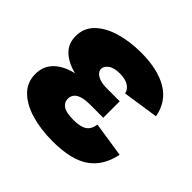

<svg xmlns="http://www.w3.org/2000/svg" viewBox="-143 -702 861 861"><g transform="rotate(45 287.5 -272.0)"><path d="M293.9 9.8Q217.3 9.8 156.5 -8.3Q95.7 -26.4 60.5 -61.8Q25.4 -97.2 25.4 -149.4Q25.4 -198.7 57.9 -231Q90.3 -263.2 149.4 -277.3Q96.7 -290 64.9 -319.8Q33.2 -349.6 33.2 -397.5Q33.2 -448.2 67.9 -482.7Q102.5 -517.1 161.9 -534.9Q221.2 -552.7 293.9 -552.7Q398.9 -552.7 463.4 -514.6Q527.8 -476.6 542.5 -397.5L372.1 -372.1Q367.7 -393.6 347.2 -406.2Q326.7 -418.9 293 -418.9Q255.4 -418.9 236.6 -405Q217.8 -391.1 217.8 -374Q217.8 -355 239.5 -342.5Q261.2 -330.1 294.9 -330.1H379.9V-225.6H294.9Q207 -225.6 207 -172.9Q207 -150.9 226.1 -137.5Q245.1 -124 292 -124Q336.9 -124 357.7 -138.4Q378.4 -152.8 383.3 -185.5L549.3 -160.2Q531.7 -74.2 471.4 -32.2Q411.1 9.8 293.9 9.8Z"/></g></svg>

Font: Inter Black
Style: Regular
Weight: 900
Designer: Rasmus Andersson
Foundry: rsms
Version: Version 4.000;git-a52131595